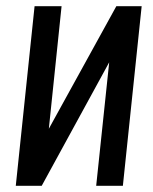

<svg xmlns="http://www.w3.org/2000/svg" viewBox="-20 -598 494 618"><path d="M30.8 0 91.3 -578.1H178.2L137.2 -183.6L354.5 -578.1H436L375.5 0H289.6L331.5 -397.5L114.3 0Z"/></svg>

Font: Oswald
Style: Regular
Weight: 400
Designer: Vernon Adams
Foundry: Vernon Adams
Version: 3.0; ttfautohint (v0.94.23-7a4d-dirty) -l 8 -r 50 -G 200 -x 